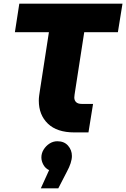

<svg xmlns="http://www.w3.org/2000/svg" viewBox="-20 -720 686 1044"><path d="M384 0Q290 0 240.5 -47.5Q191 -95 191 -173Q191 -186 193 -200.5Q195 -215 197 -228L246 -545H61L85 -700H646L621 -545H438L388 -222Q387 -214 385.5 -205.5Q384 -197 384 -190Q384 -174 394 -164.5Q404 -155 424 -155H486L461 0ZM202 304 247 205Q227 196 216 176Q205 156 205 136Q205 113 217.5 93Q230 73 249.5 60.5Q269 48 292 48Q329 48 350 72Q371 96 371 128Q371 146 364 167.5Q357 189 344 213L297 304Z"/></svg>

Font: MuseoModerno ExtraBold
Style: Italic
Weight: 800
Italic angle: -9°
Designer: Pablo Cosgaya, Héctor Gatti, Marcela Romero, and the Authors of The MuseoModerno Project.
Foundry: Omnibus-Type Team
Version: Version 1.003